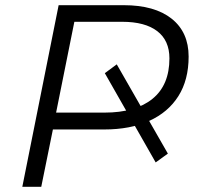

<svg xmlns="http://www.w3.org/2000/svg" viewBox="-20 -720 772 740"><path d="M627 -128 580 -94 384 -438 430 -472ZM66 0 206 -700H457Q576 -700 641.5 -648Q707 -596 707 -502Q707 -412 667.5 -349.5Q628 -287 555 -254Q482 -221 382 -221H151L191 -256L139 0ZM189 -250 163 -286H383Q502 -286 567.5 -339Q633 -392 633 -495Q633 -564 586 -600Q539 -636 451 -636H235L274 -673Z"/></svg>

Font: MOST Montserrat
Style: Italic
Weight: 400
Italic angle: -11.3°
Designer: Julieta Ulanovsky
Foundry: Julieta Ulanovsky
Version: Version 8.000;March 11, 2024;FontCreator 15.0.0.2926 64-bit